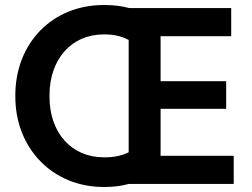

<svg xmlns="http://www.w3.org/2000/svg" viewBox="-20 -732 1003 764"><path d="M619 -112V-299H880V-409H619V-588H900V-700H494C464 -708 432 -712 398 -712H392C187 -712 41 -559 41 -353V-347C41 -143 188 12 392 12H398C431 12 463 8 492 0H910V-112ZM492 -126C466 -113 434 -106 400 -106H393C264 -106 177 -204 177 -347V-353C177 -496 264 -595 392 -595H398C435 -595 466 -587 492 -573Z"/></svg>

Font: Fixel Display SemiBold
Style: Regular
Weight: 600
Designer: AlfaBravo + MacPaw
Foundry: Kyrylo Tkachov, Marchela Mozhyna, Serhii Makarenko, Maria Weinstein, Zakhar Kryvoshyya
Version: Version 1.211